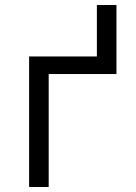

<svg xmlns="http://www.w3.org/2000/svg" viewBox="-20 -745 540 765"><path d="M96 0V-520H366V-725H444V-450H174V0Z"/></svg>

Font: Iosevka SS04
Style: Regular
Weight: 400
Monospace: yes
Designer: Belleve Invis
Foundry: Belleve Invis
Version: Version 19.0.0; ttfautohint (v1.8.4)